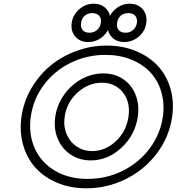

<svg xmlns="http://www.w3.org/2000/svg" viewBox="-20 -975 946 1028"><path d="M901.9 -351.1Q886.7 -243.2 820.8 -155Q754.9 -66.9 654.8 -16.8Q554.7 33.2 441.9 33.2Q357.4 33.2 287.1 3.9Q216.8 -25.4 170.7 -76.2Q124.5 -127 104 -198.5Q83.5 -270 95.2 -351.1Q106.9 -432.1 148.2 -502.7Q189.5 -573.2 250 -623.3Q310.5 -673.3 388.9 -702.1Q467.3 -731 551.8 -731Q636.2 -731 707 -701.9Q777.8 -672.9 824.5 -622.8Q871.1 -572.8 892.1 -502.2Q913.1 -431.6 901.9 -351.1ZM145 -351.1Q131.8 -257.3 166 -180.9Q200.2 -104.5 274.4 -60.8Q348.6 -17.1 449.2 -17.1Q550.3 -17.1 637.9 -61Q725.6 -105 782.2 -181.4Q838.9 -257.8 852.1 -351.1Q861.8 -420.4 844 -481.7Q826.2 -543 785.9 -586.7Q745.6 -630.4 683.1 -655.8Q620.6 -681.2 544.9 -681.2Q444.3 -681.2 357.4 -638.2Q270.5 -595.2 214.4 -519.8Q158.2 -444.3 145 -351.1ZM717.8 -350.1Q703.6 -252.4 630.6 -184.3Q557.6 -116.2 465.8 -116.2Q405.8 -116.2 358.6 -147.2Q311.5 -178.2 289.1 -232.2Q266.6 -286.1 275.9 -350.1Q285.2 -414.1 323.2 -467.8Q361.3 -521.5 417 -551.8Q472.7 -582 533.2 -582Q593.8 -582 639.4 -551.3Q685.1 -520.5 706.1 -467.3Q727.1 -414.1 717.8 -350.1ZM326.2 -350.1Q318.8 -298.8 336.9 -256.3Q355 -213.9 391.4 -189.9Q427.7 -166 473.1 -166Q543.5 -166 600.1 -218.8Q656.7 -271.5 668 -350.1Q679.2 -428.7 637.7 -480.5Q596.2 -532.2 525.9 -532.2Q454.1 -532.2 395.8 -480Q337.4 -427.7 326.2 -350.1ZM363.8 -852.1Q370.1 -896 404.1 -925.5Q438 -955.1 481.9 -955.1Q525.9 -955.1 551 -925.5Q576.2 -896 569.8 -852.1Q564 -808.1 530 -779.1Q496.1 -750 452.1 -750Q408.2 -750 383.1 -779.1Q357.9 -808.1 363.8 -852.1ZM414.1 -852.1Q410.2 -828.6 422.6 -814.2Q435.1 -799.8 459 -799.8Q482.9 -799.8 499.5 -814.2Q516.1 -828.6 520 -852.1Q523.4 -876.5 511 -890.6Q498.5 -904.8 474.1 -904.8Q449.7 -904.8 433.6 -890.9Q417.5 -877 414.1 -852.1ZM557.1 -852.1Q563.5 -896.5 597.4 -925.8Q631.3 -955.1 674.8 -955.1Q718.8 -955.1 744.1 -925.5Q769.5 -896 763.2 -852.1Q757.3 -808.1 723.1 -779.1Q689 -750 645 -750Q601.6 -750 576.4 -778.8Q551.3 -807.6 557.1 -852.1ZM606.9 -852.1Q603 -828.6 615.5 -814.2Q627.9 -799.8 651.9 -799.8Q675.8 -799.8 692.4 -814.2Q709 -828.6 712.9 -852.1Q716.3 -876.5 703.9 -890.6Q691.4 -904.8 667 -904.8Q642.6 -904.8 626.5 -890.9Q610.4 -877 606.9 -852.1Z"/></svg>

Font: Trueno Bold Outline
Style: Italic
Weight: 700
Width: 6
Designer: Julieta Ulanovsky
Foundry: Julieta Ulanovsky
Version: Version 3.001b | FøM Fix